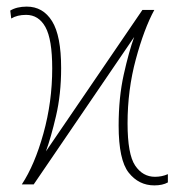

<svg xmlns="http://www.w3.org/2000/svg" viewBox="-20 -558 540 581"><path d="M488 -6V-31Q470 -23 449 -23Q412 -23 389 -57Q366 -91 366 -185Q366 -286 391 -378.5Q416 -471 447 -528H411L119 -100Q134 -141 149.5 -207Q165 -273 165 -352Q165 -450 137.5 -494Q110 -538 61 -538Q31 -538 11 -526L14 -502Q32 -513 59 -513Q97 -513 117.5 -476Q138 -439 138 -351Q138 -250 111.5 -154.5Q85 -59 46 0H82L386 -446Q370 -402 354.5 -332.5Q339 -263 339 -178Q339 -74 369.5 -35.5Q400 3 447 3Q472 3 488 -6Z"/></svg>

Font: Noto Sans Mono UI Condensed Thin
Style: Regular
Weight: 250
Width: 3
Designer: Monotype Design team
Foundry: Monotype Imaging Inc.
Version: 1.000